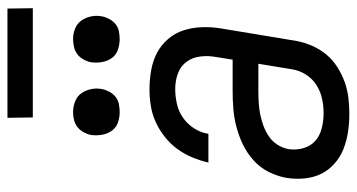

<svg xmlns="http://www.w3.org/2000/svg" viewBox="-241 -708 957 515"><g transform="rotate(-90 237.5 -450.5)"><path d="M190 8Q165 8 141.5 4.5Q118 1 96 -7.5Q74 -16 56.5 -31.5Q39 -47 29 -67Q19 -87 16.5 -111.5Q14 -136 18 -161Q22 -184 33.5 -207.5Q45 -231 64.5 -248.5Q84 -266 106.5 -277Q129 -288 153.5 -294.5Q178 -301 202 -303Q226 -305 250 -305H335L342 -349Q346 -370 343.5 -391.5Q341 -413 329 -429Q317 -445 297.5 -452Q278 -459 256 -459Q237 -459 216.5 -454.5Q196 -450 179 -438Q162 -426 150.5 -408Q139 -390 136 -370H59Q64 -392 73 -413.5Q82 -435 95.5 -453.5Q109 -472 128 -487Q147 -502 168 -511.5Q189 -521 211.5 -524.5Q234 -528 255 -528Q281 -528 306.5 -523.5Q332 -519 353 -508Q374 -497 390 -478.5Q406 -460 413.5 -437Q421 -414 422 -388.5Q423 -363 419 -338L385 -133Q381 -112 372 -91.5Q363 -71 349 -54Q335 -37 315.5 -24.5Q296 -12 275 -4.5Q254 3 232.5 5.5Q211 8 190 8ZM192 -61Q210 -61 229.5 -65Q249 -69 266.5 -80Q284 -91 295 -108.5Q306 -126 309 -145L324 -236H250Q235 -236 219 -235Q203 -234 188 -231Q173 -228 158 -222.5Q143 -217 129.5 -208Q116 -199 107 -185Q98 -171 95 -155Q92 -135 97.5 -115.5Q103 -96 117 -83.5Q131 -71 151 -66Q171 -61 192 -61ZM390 -608Q375 -608 361 -613Q347 -618 339 -629.5Q331 -641 328.5 -655.5Q326 -670 328 -685Q330 -695 335.5 -705Q341 -715 349.5 -721.5Q358 -728 369 -730.5Q380 -733 390 -733Q405 -733 418.5 -727.5Q432 -722 440 -710.5Q448 -699 451 -684.5Q454 -670 451 -655Q449 -645 443.5 -635Q438 -625 429.5 -618.5Q421 -612 410.5 -610Q400 -608 390 -608ZM194 -608Q179 -608 165.5 -613Q152 -618 144 -629.5Q136 -641 133.5 -655.5Q131 -670 133 -685Q135 -695 140.5 -705Q146 -715 154.5 -721.5Q163 -728 173.5 -730.5Q184 -733 194 -733Q209 -733 223 -727.5Q237 -722 245 -710.5Q253 -699 256 -684.5Q259 -670 256 -655Q254 -645 248.5 -635Q243 -625 234.5 -618.5Q226 -612 215 -610Q204 -608 194 -608ZM180 -841 179 -909H472L473 -841Z"/></g></svg>

Font: Iosevka QP
Style: Italic
Weight: 400
Italic angle: -9°
Designer: Belleve Invis
Foundry: Belleve Invis
Version: Version 20.0.0; ttfautohint (v1.8.4)